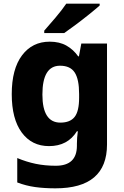

<svg xmlns="http://www.w3.org/2000/svg" viewBox="-20 -786 677 1046"><path d="M307 -428Q363 -428 387 -391Q411 -354 411 -274V-254Q411 -180 386.5 -149Q362 -118 309 -118Q211 -118 211 -271Q211 -428 307 -428ZM251 -559Q156 -559 100 -484.5Q44 -410 44 -273Q44 -138 98.5 -64Q153 10 247 10Q349 10 399 -71H404Q399 -34 399 -3V8Q399 117 284 117Q225 117 174.5 106.5Q124 96 74 75V208Q121 226 171 233Q221 240 282 240Q563 240 563 1V-549H423L410 -479H406Q380 -516 342 -537.5Q304 -559 251 -559ZM523 -766H341Q318 -732 282 -689.5Q246 -647 221 -619V-606H330Q356 -624 393.5 -652Q431 -680 467 -709Q503 -738 523 -756Z"/></svg>

Font: Noto Sans UI Extra
Style: Regular
Weight: 800
Designer: Monotype Design Team
Foundry: Monotype Imaging Inc.
Version: Version 1.901